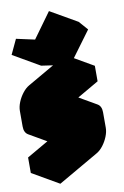

<svg xmlns="http://www.w3.org/2000/svg" viewBox="-157 -1107 791 1220"><g transform="rotate(-10 238.5 -496.5)"><path d="M217 -200Q182 -180 156 -195Q130 -210 130 -250V-350Q130 -377 142 -406.5Q154 -436 174 -461.5Q194 -487 217 -500L476 -650V-550L217 -400V-300L390 -400Q424 -420 450 -405Q476 -390 476 -350V-250Q476 -224 464 -194Q452 -164 432.5 -138.5Q413 -113 390 -100L130 50V-50L390 -200V-300ZM325 -683 140 -710 185 -806 304 -780 423 -943 474 -885ZM390 -300V-200L217 -300V-400ZM390 -200 130 -50 -43 -150 217 -300ZM130 -50V50L-43 -50V-150ZM423 -943 304 -780 131 -880 249 -1043ZM450 -405Q424 -420 390 -400L217 -300L43 -400L217 -500Q251 -520 277 -505ZM476 -650 217 -500Q194 -487 174 -461.5Q154 -436 142 -406.5Q130 -377 130 -350V-250Q130 -210 156 -195L-17 -295Q-43 -310 -43 -350V-450Q-43 -477 -31 -506.5Q-19 -536 0.7 -561.5Q20.4 -587 43 -600L303 -750ZM304 -780 185 -806 12 -906 131 -880ZM185 -806 140 -710 -33 -810 12 -906Z"/></g></svg>

Font: Nabla Normal
Style: Regular
Weight: 400
Designer: Arthur Reinders Folmer
Version: Version 1.000